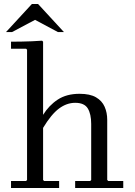

<svg xmlns="http://www.w3.org/2000/svg" viewBox="-20 -938 675 958"><path d="M515 -40 520 -35H595V0H355V-35H430L435 -40V-320Q435 -369 418 -397Q401 -425 355 -425Q313 -425 274.5 -396.5Q236 -368 195 -300V-40L200 -35H275V0H35V-35H110L115 -40V-690L110 -695H35V-730Q61 -730 86.5 -730.5Q112 -731 138 -732Q164 -733 190 -735L195 -730V-365Q224 -412 268 -441Q312 -470 377 -470Q429 -470 459 -452.5Q489 -435 502 -405.5Q515 -376 515 -340ZM269 -778 155 -839 40 -778H10L139 -918H170L299 -778Z"/></svg>

Font: Brygada 1918
Style: Regular
Weight: 400
Designer: Mateusz Machalski | Borys Kosmynka | Przemek Hoffer
Foundry: NIEPODLEGLA 2018
Version: Version 3.006